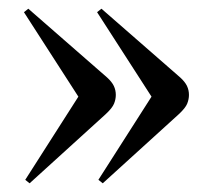

<svg xmlns="http://www.w3.org/2000/svg" viewBox="-20 -484 504 441"><path d="M48 -63 38 -71 160 -262 35 -456 45 -464 226 -306Q237 -296 241.5 -286.5Q246 -277 246 -266Q246 -256 242 -246Q238 -236 223 -222ZM216 -63 206 -71 328 -262 203 -456 213 -464 394 -306Q405 -296 409.5 -286.5Q414 -277 414 -266Q414 -256 410 -246Q406 -236 391 -222Z"/></svg>

Font: Literata 72pt
Style: Regular
Weight: 400
Designer: Latin by Veronika Burian and Jose Scaglione. Greek by Irene Vlachou. Cyrillic by Vera Evstafieva.
Foundry: TypeTogether
Version: Version 3.002